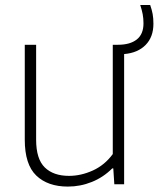

<svg xmlns="http://www.w3.org/2000/svg" viewBox="-20 -714 614 744"><path d="M461 -504.5V0H423L419 -61.5H415Q380.5 -27 336 -9Q291.5 9 243 9Q165 9 120.5 -33.8Q76 -76.5 76 -172.5V-540.5H120V-172.5Q120 -98 153.5 -65.2Q187 -32.5 247.5 -32.5Q293.5 -32.5 339.5 -53.2Q385.5 -74 417 -117V-540.5H437Q484 -540.5 510 -561Q536 -581.5 536 -623.5Q536 -642.5 533 -658.5Q530 -674.5 523.5 -694.5H562Q568.5 -676 571.5 -659.8Q574.5 -643.5 574.5 -622Q574.5 -570.5 544.2 -539.8Q514 -509 461 -504.5Z"/></svg>

Font: Encode Sans ExtraLight
Style: Regular
Weight: 275
Designer: Multiple Designers
Foundry: Impallari Type
Version: Version 2.000